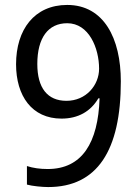

<svg xmlns="http://www.w3.org/2000/svg" viewBox="-20 -745 560 777"><path d="M175 12C373 12 469 -135 469 -416C469 -590 400 -725 252 -725C119 -725 45 -625 45 -485C45 -357 109 -265 229 -265C296 -265 347 -294 378 -347H383C377 -168 313 -61 173 -61C141 -61 114 -65 89 -73V2C110 8 151 12 175 12ZM249 -337C172 -337 131 -389 131 -486C131 -592 175 -651 252 -651C340 -651 381 -550 381 -467C381 -400 328 -337 249 -337Z"/></svg>

Font: Noto Sans Malayalam SemiCondensed
Style: Regular
Weight: 400
Width: 4
Designer: Jelle Bosma - Monotype Design Team
Foundry: Monotype Imaging Inc.
Version: Version 2.104